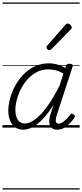

<svg xmlns="http://www.w3.org/2000/svg" viewBox="-20 -1030 663 1550"><path d="M168 17Q131 17 104 -1.5Q77 -20 62 -54.5Q47 -89 47 -136Q47 -182 61 -234Q75 -286 102 -336.5Q129 -387 169 -428.5Q209 -470 261 -494.5Q313 -519 376 -519Q408 -519 442.5 -509.5Q477 -500 507 -481L512 -497Q516 -508 522.5 -511.5Q529 -515 542 -515Q560 -515 565 -508Q570 -501 565 -489L438 -100Q431 -77 430 -62Q429 -47 434.5 -39.5Q440 -32 452 -32Q469 -32 485.5 -43Q502 -54 518 -70.5Q534 -87 546 -103Q552 -111 558 -112.5Q564 -114 573 -107Q583 -101 584 -94Q585 -87 581 -80Q569 -62 548.5 -39Q528 -16 501 0.5Q474 17 442 17Q419 17 404.5 8Q390 -1 383.5 -17Q377 -33 377.5 -54Q378 -75 385 -100Q392 -120 398.5 -141.5Q405 -163 412 -184Q368 -113 325 -68.5Q282 -24 242.5 -3.5Q203 17 168 17ZM104 -141Q104 -109 113 -84.5Q122 -60 139 -46.5Q156 -33 181 -33Q219 -33 265 -67.5Q311 -102 361 -170.5Q411 -239 462 -342L492 -436Q456 -457 426.5 -463.5Q397 -470 369 -470Q319 -470 277 -448Q235 -426 203 -390.5Q171 -355 149 -311.5Q127 -268 115.5 -223.5Q104 -179 104 -141ZM378 -625Q372 -625 363.5 -632Q355 -639 355 -646Q355 -650 356.5 -654Q358 -658 362 -663L506 -827Q512 -835 516.5 -837.5Q521 -840 526 -840Q533 -840 541 -835Q549 -830 554 -822.5Q559 -815 559 -808Q559 -803 557.5 -799.5Q556 -796 551 -792L396 -634Q386 -625 378 -625ZM0 490H623V500H0ZM0 -20H623V0H0ZM0 -505H623V-500H0ZM0 -1010H623V-1000H0Z"/></svg>

Font: Playwrite AU VIC Guides
Style: Regular
Weight: 400
Designer: Veronika Burian, José Scaglione
Foundry: TypeTogether
Version: Version 1.003